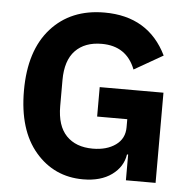

<svg xmlns="http://www.w3.org/2000/svg" viewBox="-52 -762 823 825"><g transform="rotate(5 359.5 -349.0)"><path d="M336 12Q211 12 130.5 -82Q50 -176 50 -346Q50 -519 135.5 -614.5Q221 -710 366 -710Q556 -710 635 -548L511 -477Q473 -575 366 -575Q293 -575 252 -532.5Q211 -490 211 -405V-293Q211 -208 252 -165.5Q293 -123 366 -123Q426 -123 464.5 -150.5Q503 -178 503 -227V-262H373V-389H648V0H520V-111H515Q507 -57 459.5 -22.5Q412 12 336 12Z"/></g></svg>

Font: Anuphan
Style: Bold
Weight: 700
Designer: Mike Abbink, Paul van der Laan, Pieter van Rosmalen, Mint Tantisuwanna
Foundry: Bold Monday; Cadson Demak
Version: Version 3.002;hotconv 1.0.109;makeotfexe 2.5.65596